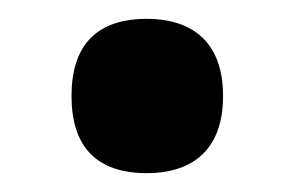

<svg xmlns="http://www.w3.org/2000/svg" viewBox="-20 -176 313 204"><path d="M136 8C179 8 217 -12 217 -74C217 -136 179 -156 136 -156C91 -156 56 -136 56 -74C56 -12 91 8 136 8Z"/></svg>

Font: Noto Serif Georgian ExtraCondensed Black
Style: Regular
Weight: 900
Width: 2
Designer: Monotype Design Team, Akaki Razmadze
Foundry: Google LLC
Version: Version 2.003